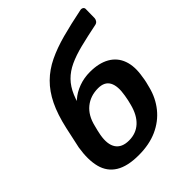

<svg xmlns="http://www.w3.org/2000/svg" viewBox="-212 -886 1023 1023"><g transform="rotate(-45 299.5 -374.0)"><path d="M238 10Q154 10 106 -19.5Q58 -49 43 -106Q28 -163 41 -245Q48 -274 54 -305Q60 -336 67 -365Q86 -450 114.5 -508.5Q143 -567 184 -607.5Q225 -648 280 -674.5Q335 -701 405.5 -720Q476 -739 565 -757Q575 -759 582.5 -754Q590 -749 589 -738L588 -672Q587 -662 581 -654.5Q575 -647 565 -645Q491 -630 435 -616Q379 -602 338 -583Q297 -564 268.5 -535Q240 -506 221.5 -462.5Q203 -419 191 -355L172 -374Q186 -408 215 -433.5Q244 -459 283.5 -473.5Q323 -488 367 -488Q435 -488 479.5 -462.5Q524 -437 541.5 -388.5Q559 -340 547 -272Q545 -255 541 -237.5Q537 -220 533 -206Q517 -142 477.5 -93Q438 -44 378 -17Q318 10 238 10ZM257 -82Q310 -82 346 -115Q382 -148 398 -211Q401 -222 404.5 -237.5Q408 -253 410 -267Q421 -330 403 -363Q385 -396 337 -396Q279 -396 238.5 -363Q198 -330 183 -267Q179 -253 175.5 -237.5Q172 -222 170 -211Q159 -148 181.5 -115Q204 -82 257 -82Z"/></g></svg>

Font: Rubik Medium
Style: Italic
Weight: 500
Italic angle: -12°
Designer: Hubert and Fischer
Foundry: Hubert and Fischer
Version: Version 2.300;gftools[0.9.30]